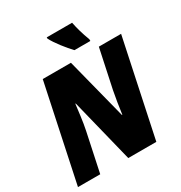

<svg xmlns="http://www.w3.org/2000/svg" viewBox="-211 -1083 1162 1233"><g transform="rotate(-30 370.0 -466.5)"><path d="M428 -773H546V-786C525 -840 511 -892 503 -933H315V-924C337 -879 392 -811 428 -773ZM8 0H173L234 -288C246 -342 256 -433 261 -472H264L381 0H589L740 -714H575L514 -427C505 -382 493 -307 487 -260H484L368 -714H159Z"/></g></svg>

Font: Noto Sans SemiCondensed Black
Style: Italic
Weight: 900
Width: 4
Italic angle: -12°
Designer: Monotype Design Team
Foundry: Monotype Imaging Inc.
Version: Version 2.013